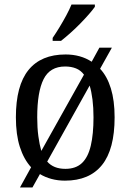

<svg xmlns="http://www.w3.org/2000/svg" viewBox="-20 -786 576 846"><path d="M212 -619Q227 -641 242.5 -666.5Q258 -692 272 -718Q286 -744 295 -766H398V-756Q389 -743 372 -723.5Q355 -704 333.5 -682Q312 -660 290 -640.5Q268 -621 249 -606H212ZM117 -49Q85 -84 67.5 -138.5Q50 -193 50 -269Q50 -409 105.5 -477.5Q161 -546 269 -546Q335 -546 384 -514L418 -576H473L421 -483Q452 -450 468.5 -396.5Q485 -343 485 -269Q485 -128 429.5 -59Q374 10 266 10Q235 10 207 2.5Q179 -5 156 -19L123 40H68ZM268 -42Q314 -42 341 -67.5Q368 -93 380 -144Q392 -195 392 -269Q392 -312 387.5 -347.5Q383 -383 375 -409L188 -74Q202 -58 222 -50Q242 -42 268 -42ZM350 -457Q336 -476 315 -484.5Q294 -493 267 -493Q200 -493 172 -437Q144 -381 144 -269Q144 -223 149 -186Q154 -149 162 -121Z"/></svg>

Font: Noto Serif SemiCondensed
Style: Regular
Weight: 400
Width: 4
Designer: Monotype Design Team
Foundry: Monotype Imaging Inc.
Version: Version 2.013